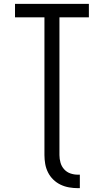

<svg xmlns="http://www.w3.org/2000/svg" viewBox="-20 -755 540 998"><path d="M385 223Q362 223 339 219Q316 215 295 205Q274 195 257 178.5Q240 162 229.5 141Q219 120 215 97Q211 74 211 51V-665H58V-735H442V-665H289V51Q289 71 294.5 90.5Q300 110 313.5 125Q327 140 346 146.5Q365 153 385 153H395V223Z"/></svg>

Font: Iosevka Algr
Style: Regular
Weight: 400
Monospace: yes
Designer: Belleve Invis
Foundry: Belleve Invis
Version: Version 26.0.2; ttfautohint (v1.8.3)